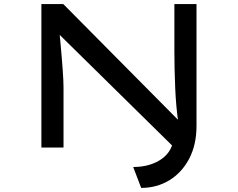

<svg xmlns="http://www.w3.org/2000/svg" viewBox="-20 -720 1161 937"><path d="M669 197 630 95Q674 95 710 84Q746 73 772 53.5Q798 34 812 7.5Q826 -19 826 -50V-71L830 0L269 -552L270 -566Q273 -533 276 -500.5Q279 -468 281.5 -437.5Q284 -407 286 -379.5Q288 -352 289 -330Q290 -308 290 -291V0H182V-700H289L857 -127L851 -118Q845 -156 841 -200Q837 -244 835 -290.5Q833 -337 832 -383Q831 -429 831 -470V-700H939V-106Q939 -13 903 55Q867 123 806 160Q745 197 669 197Z"/></svg>

Font: Lexend Zetta
Style: Regular
Weight: 400
Designer: Bonnie Shaver-Troup, Thomas Jockin
Foundry: Lexend
Version: Version 1.007